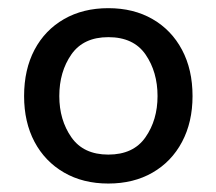

<svg xmlns="http://www.w3.org/2000/svg" viewBox="-20 -759 522 463"><path d="M241.2 -316.4Q180.2 -316.4 134.3 -343Q88.4 -369.6 63.2 -417Q38.1 -464.4 38.1 -527.3Q38.1 -591.3 63.2 -638.9Q88.4 -686.5 134.3 -712.9Q180.2 -739.3 241.2 -739.3Q302.2 -739.3 347.9 -712.9Q393.6 -686.5 418.9 -638.9Q444.3 -591.3 444.3 -527.3Q444.3 -464.4 418.9 -416.7Q393.6 -369.1 347.9 -342.8Q302.2 -316.4 241.2 -316.4ZM241.2 -386.2Q301.8 -386.2 330.8 -428Q359.9 -469.7 359.9 -527.3Q359.9 -585.4 331.1 -627.4Q302.2 -669.4 241.2 -669.4Q181.2 -669.4 152.1 -627.7Q123 -585.9 123 -527.3Q123 -469.7 152.1 -428Q181.2 -386.2 241.2 -386.2Z"/></svg>

Font: Inter
Style: Regular
Weight: 400
Designer: Rasmus Andersson
Foundry: rsms
Version: Version 4.001;git-9221beed3